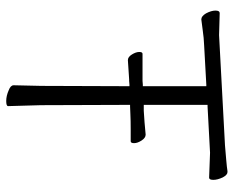

<svg xmlns="http://www.w3.org/2000/svg" viewBox="-87 -658 751 617"><g transform="rotate(90 288.5 -349.5)"><path d="M317 -387 318 -106 321 0Q321 6 304.5 6Q288 6 270 -2Q254 -8 254 -18L256 -107L257 -385V-390H252L240 -389H235Q234 -389 174 -385H173Q163 -385 155 -398Q147 -411 147 -421.5Q147 -432 153 -432H240L252 -433H257V-637H252L126 -630Q101 -629 77.5 -625.5Q54 -622 43 -621H42Q32 -621 23 -636Q14 -653 14 -666.5Q14 -680 22 -680L93 -678L447 -697Q470 -699 494 -701Q518 -703 530 -705H533Q542 -705 550 -690Q558 -673 558 -659.5Q558 -646 551 -646L471 -649L322 -641H317V-436H336Q372 -438 412 -442H413Q423 -442 431.5 -429Q440 -416 440 -405Q440 -394 434 -394H395Q367 -394 347 -393L322 -392H317ZM240 -389Z"/></g></svg>

Font: LXGW WenKai Lite Light
Style: Regular
Weight: 300
Designer: LXGW / Fontworks Inc.
Foundry: LXGW / Fontworks Inc.
Version: Version 1.511; March 25, 2025